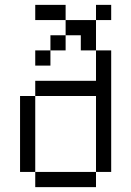

<svg xmlns="http://www.w3.org/2000/svg" viewBox="-20 -770 540 790"><path d="M437.5 -687.5V-750H375V-687.5H250V-625H187.5V-562.5H125V-500H187.5V-562.5H250V-625H312.5V-562.5H375Q375 -562.5 375 -437.5H125V-375H62.5V-62.5H125V0H375V-62.5H125V-375H375V-62.5H437.5Q437.5 -62.5 437.5 -562.5H375Q375 -562.5 375 -687.5ZM250 -687.5V-750H125V-687.5Z"/></svg>

Font: Unifont
Style: Regular
Weight: 500
Version: Version 15.1.04